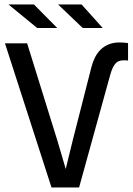

<svg xmlns="http://www.w3.org/2000/svg" viewBox="-20 -830 590 850"><path d="M509.8 -642.1Q518.1 -642.1 528.1 -641.4Q538.1 -640.6 546.9 -639.2V-562Q541.5 -563 536.6 -563Q531.7 -563 527.8 -563Q516.6 -563 507.8 -560.1Q499 -557.1 491.9 -549.6Q484.9 -542 479 -529.5Q473.1 -517.1 467.8 -498L330.1 0H208L2 -638.2H100.1L233.9 -208L271 -82L301.8 -208L384.8 -533.2Q390.6 -556.2 400.6 -575.9Q410.6 -595.7 425.5 -610.4Q440.4 -625 461.2 -633.5Q481.9 -642.1 509.8 -642.1ZM341.3 -810.1 434.6 -706.1H346.2L237.3 -810.1ZM130.4 -810.1 233.4 -706.1H144.5L17.6 -810.1ZM0 -638.2Z"/></svg>

Font: Code New Roman
Style: Regular
Weight: 400
Monospace: yes
Designer: Sam Radian
Foundry: Code New Roman
Version: Version 2.00 November 29, 2014